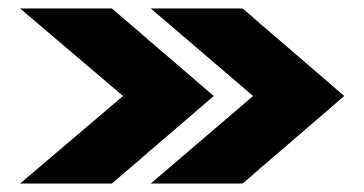

<svg xmlns="http://www.w3.org/2000/svg" viewBox="-20 -474 860 454"><path d="M336.5 -40 578.5 -247 336.5 -454H553.5L794 -247L553.5 -40ZM27.5 -40 271 -247 27.5 -454H244.5L485.5 -247L244.5 -40Z"/></svg>

Font: Anybody ExtraExpanded ExtraBold
Style: Regular
Weight: 800
Width: 8
Designer: Tyler Finck
Foundry: Etcetera Type Company
Version: Version 1.010; ttfautohint (v1.8.3) -l 8 -r 50 -G 200 -x 14 